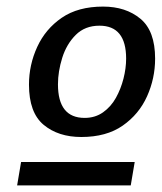

<svg xmlns="http://www.w3.org/2000/svg" viewBox="-20 -730 491 583"><path d="M227 -314Q157 -314 112.5 -351Q68 -388 68 -473Q68 -533 93 -587.5Q118 -642 167.5 -676Q217 -710 293 -710Q362 -710 406.5 -673Q451 -636 451 -552Q451 -492 426.5 -437.5Q402 -383 352.5 -348.5Q303 -314 227 -314ZM237 -372Q269 -372 293 -389Q317 -406 332 -433Q347 -460 355 -491.5Q363 -523 363 -552Q363 -652 282 -652Q238 -652 210 -624Q182 -596 169 -554.5Q156 -513 156 -474Q156 -372 237 -372ZM32 -167 44 -238H389L377 -167Z"/></svg>

Font: Bitter Medium
Style: Italic
Weight: 500
Italic angle: -9°
Designer: Sol Matas, and Bitter project Authors
Foundry: Sol Matas
Version: Version 2.001